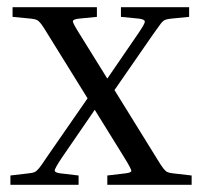

<svg xmlns="http://www.w3.org/2000/svg" viewBox="-20 -515 563 535"><path d="M199 -26V0H9V-26L60 -32Q71 -33 76.5 -35.5Q82 -38 89 -46.5Q96 -55 109 -75L224 -241L113 -420Q101 -440 94.5 -448.5Q88 -457 82.5 -459.5Q77 -462 67 -463L15 -468V-495H250V-468L199 -463Q183 -461 183 -455.5Q183 -450 202 -420L279 -296L364 -420Q384 -449 383.5 -455Q383 -461 368 -463L317 -468V-495H507V-468L456 -463Q446 -462 440 -459.5Q434 -457 427.5 -448.5Q421 -440 407 -420L299 -264L416 -75Q428 -55 434.5 -46.5Q441 -38 446.5 -35.5Q452 -33 462 -32L514 -26V0H279V-26L330 -32Q346 -34 346 -39Q346 -44 327 -75L244 -209L152 -75Q132 -45 132.5 -39.5Q133 -34 148 -32Z"/></svg>

Font: Inria Serif
Style: Regular
Weight: 400
Designer: Black Foundry Team
Foundry: Black Foundry
Version: Version 1.000; ttfautohint (v1.8.3)